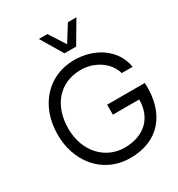

<svg xmlns="http://www.w3.org/2000/svg" viewBox="-230 -1146 1205 1301"><g transform="rotate(-30 373.0 -495.5)"><path d="M374 -829H465L566 -1000H499L420 -873L339 -1000H272ZM413 -677C514 -677 615 -617 643 -519H728C704 -668 564 -757 407 -757C201 -757 58 -598 58 -373C58 -171 186 9 410 9C624 9 758 -135 745 -383H450V-305H656C656 -162 563 -71 408 -71C261 -71 141 -192 141 -373C141 -554 246 -677 413 -677Z"/></g></svg>

Font: Oakes
Style: Regular
Weight: 400
Designer: Samuel Oakes
Foundry: Samuel Oakes
Version: Version 1.003;PS 001.003;hotconv 1.0.88;makeotf.lib2.5.64775